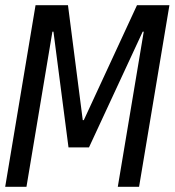

<svg xmlns="http://www.w3.org/2000/svg" viewBox="-28 -720 673 740"><path d="M174 -598 74 0H-8L109 -700H234L291 -257H295L500 -700H625L508 0H426L526 -598H522L315 -152H236L178 -598Z"/></svg>

Font: CommitMono
Style: Italic
Weight: 400
Monospace: yes
Designer: Eigil Nikolajsen
Foundry: Eigil Nikolajsen
Version: Version 1.143